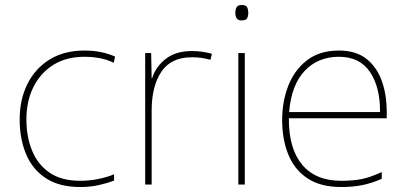

<svg xmlns="http://www.w3.org/2000/svg" viewBox="-20 -741 1634 771"><path d="M302 10Q218 10 164 -25.5Q110 -61 84.5 -122.5Q59 -184 59 -261Q59 -342 90.5 -404.5Q122 -467 180 -502.5Q238 -538 319 -538Q355 -538 384.5 -532Q414 -526 442 -514L437 -489Q407 -503 377.5 -508Q348 -513 319 -513Q247 -513 195 -481Q143 -449 114.5 -392Q86 -335 86 -261Q86 -193 108.5 -137Q131 -81 178.5 -48Q226 -15 302 -15Q338 -15 373.5 -22Q409 -29 438 -41V-16Q413 -6 378 2Q343 10 302 10Z M750 -536Q774 -536 793.5 -533Q813 -530 831 -525L825 -501Q806 -506 789.5 -508.5Q773 -511 750 -511Q667 -511 628 -453Q589 -395 589 -297V0H563V-528H587L589 -427H591Q605 -473 645.5 -504.5Q686 -536 750 -536Z M950 -721Q968 -721 972.5 -711.5Q977 -702 977 -690Q977 -677 972.5 -668Q968 -659 950 -659Q935 -659 930 -668Q925 -677 925 -690Q925 -702 930 -711.5Q935 -721 950 -721ZM963 -528V0H937V-528Z M1341 -538Q1409 -538 1451 -505Q1493 -472 1513 -416.5Q1533 -361 1533 -291V-266H1140Q1139 -145 1193 -80Q1247 -15 1350 -15Q1398 -15 1432.5 -22Q1467 -29 1513 -50V-23Q1475 -6 1436.5 2Q1398 10 1350 10Q1267 10 1214.5 -25Q1162 -60 1137.5 -121Q1113 -182 1113 -259Q1113 -334 1138 -397.5Q1163 -461 1213.5 -499.5Q1264 -538 1341 -538ZM1341 -513Q1257 -513 1203.5 -456.5Q1150 -400 1141 -291H1506Q1507 -390 1466 -451.5Q1425 -513 1341 -513Z"/></svg>

Font: Noto Sans Thin
Style: Regular
Weight: 100
Designer: Monotype Design Team
Foundry: Monotype Imaging Inc.
Version: Version 2.007